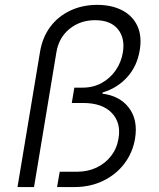

<svg xmlns="http://www.w3.org/2000/svg" viewBox="-20 -757 643 777"><path d="M50.8 0 142.1 -547.9Q151.9 -606.4 183.6 -648.7Q215.3 -690.9 264.4 -714.1Q313.5 -737.3 373.5 -737.3Q432.1 -737.3 474.4 -715.3Q516.6 -693.4 535.9 -652.1Q555.2 -610.8 545.4 -553.2Q534.7 -488.8 494.6 -444.6Q454.6 -400.4 395.5 -382.8L394.5 -377.9Q465.3 -369.1 502.2 -320.1Q539.1 -271 526.4 -195.3Q516.6 -138.2 482.7 -94Q448.7 -49.8 396.7 -24.9Q344.7 0 281.2 0H210.9L221.7 -62H291.5Q335.4 -62 370.8 -78.9Q406.2 -95.7 429.7 -126Q453.1 -156.2 459.5 -196.3Q470.7 -259.8 432.4 -300Q394 -340.3 315.9 -340.3H270.5L280.8 -402.3H314Q357.4 -402.3 391.8 -421.4Q426.3 -440.4 448.5 -472.9Q470.7 -505.4 477.1 -544.4Q486.8 -602.1 457.3 -638.7Q427.7 -675.3 364.7 -675.3Q305.2 -675.3 262 -640.6Q218.8 -606 208.5 -546.9L117.7 0Z"/></svg>

Font: Inter Light
Style: Italic
Weight: 300
Italic angle: -9.3988°
Designer: Rasmus Andersson
Foundry: rsms
Version: Version 4.001;git-66647c0bb